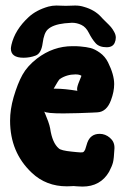

<svg xmlns="http://www.w3.org/2000/svg" viewBox="-20 -691 457 697"><path d="M367.2 -519.5Q339.8 -519.5 326.7 -534.7Q313.5 -549.8 302.7 -571.3Q292 -592.8 275.4 -600.6Q258.8 -608.4 241.2 -608.4Q234.4 -608.4 214.8 -606.4Q171.9 -601.6 153.3 -584Q139.6 -571.3 134.8 -534.2Q129.9 -497.1 109.4 -489.3Q88.9 -481.4 65.4 -481.4Q19.5 -481.4 19.5 -514.6Q19.5 -518.6 21.5 -528.3Q34.2 -583 84 -628.9Q111.3 -654.3 155.3 -667Q169.9 -670.9 184.6 -670.9Q189.5 -670.9 200.7 -670.4Q211.9 -669.9 218.8 -669.9Q225.6 -669.9 236.8 -670.4Q248 -670.9 252.9 -670.9Q270.5 -670.9 285.2 -666Q323.2 -655.3 346.7 -629.9Q351.6 -624 364.3 -611.8Q377 -599.6 382.8 -592.8Q388.7 -585.9 394.5 -575.2Q400.4 -564.5 400.4 -554.7Q400.4 -544.9 396.5 -536.1Q389.6 -519.5 367.2 -519.5ZM174.8 -369.1Q174.8 -369.1 180.7 -369.1Q213.9 -369.1 260.7 -361.3Q260.7 -362.3 260.3 -364.3Q259.8 -366.2 259.8 -367.2Q259.8 -377 267.6 -395.5Q275.4 -414.1 275.4 -415V-416Q268.6 -420.9 253.9 -420.9Q222.7 -420.9 197.3 -404.3Q192.4 -400.4 174.8 -369.1ZM140.6 -286.1Q140.6 -285.2 145 -275.4Q149.4 -265.6 154.8 -250.5Q160.2 -235.4 162.1 -224.6Q169.9 -171.9 193.4 -152.3Q201.2 -144.5 240.2 -140.6Q248 -139.6 258.8 -138.7Q269.5 -137.7 272.5 -137.7Q277.3 -137.7 280.3 -138.2Q283.2 -138.7 285.6 -142.1Q288.1 -145.5 289.1 -147.9Q290 -150.4 292.5 -158.7Q294.9 -167 296.9 -172.9Q308.6 -205.1 341.8 -205.1Q362.3 -205.1 378.9 -190.9Q395.5 -176.8 395.5 -155.3V-152.3Q393.6 -114.3 390.1 -101.1Q386.7 -87.9 376 -67.4Q344.7 -13.7 279.3 -13.7Q270.5 -13.7 259.3 -14.6Q248 -15.6 247.1 -15.6Q246.1 -15.6 238.3 -15.1Q230.5 -14.6 222.7 -14.6Q147.5 -14.6 95.7 -63.5Q16.6 -137.7 16.6 -252.9Q16.6 -293.9 29.3 -337.9Q43.9 -387.7 61.5 -419.4Q79.1 -451.2 114.3 -478.5Q172.9 -523.4 243.2 -523.4Q260.7 -523.4 270.5 -522.5Q293.9 -520.5 309.1 -516.6Q324.2 -512.7 342.8 -499.5Q361.3 -486.3 372.1 -464.8Q394.5 -419.9 394.5 -385.7Q394.5 -358.4 382.8 -327.1Q367.2 -285.2 334 -283.2L314.5 -282.2Q293.9 -281.2 264.2 -280.3Q234.4 -279.3 210 -279.3Q148.4 -279.3 140.6 -286.1Z"/></svg>

Font: Essays1743
Style: Bold
Weight: 700
Designer: Based on the typeface in a 1743 English translation of the essays of Montaigne.  PostScript/TrueType font designed by Jo
Version: Version 002.100